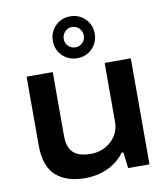

<svg xmlns="http://www.w3.org/2000/svg" viewBox="-87 -855 824 940"><g transform="rotate(-10 325.0 -384.5)"><path d="M261 12Q168 12 116 -35Q64 -82 64 -186V-527H194V-209Q194 -178 202 -157Q210 -136 225 -123.5Q240 -111 261.5 -105.5Q283 -100 309 -100Q347 -100 379.5 -117Q412 -134 432 -164Q452 -194 452 -234V-527H582V0H476L466 -80H458Q435 -49 404 -28.5Q373 -8 336.5 2Q300 12 261 12ZM325 -573Q281 -573 251 -603Q221 -633 221 -677Q221 -721 251 -751Q281 -781 325 -781Q369 -781 399 -751Q429 -721 429 -677Q429 -633 399 -603Q369 -573 325 -573ZM325 -627Q346 -627 360.5 -641.5Q375 -656 375 -677Q375 -698 360.5 -713Q346 -728 325 -728Q304 -728 289.5 -713Q275 -698 275 -677Q275 -656 289.5 -641.5Q304 -627 325 -627Z"/></g></svg>

Font: Archivo SemiExpanded SemiBold
Style: Regular
Weight: 600
Width: 6
Designer: Hector Gatti
Foundry: Omnibus-Type
Version: Version 2.001